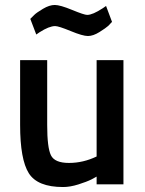

<svg xmlns="http://www.w3.org/2000/svg" viewBox="-20 -742 583 773"><path d="M477 -500V0H369V-31L349 -20Q329 -10 295.5 0.5Q262 11 234 11Q131 11 96 -44.5Q61 -100 61 -239Q61 -239 61 -500H170V-238Q170 -148 185 -117Q200 -86 257.5 -86Q315 -86 369 -112V-500ZM416 -638Q406 -629 380.5 -613Q355 -597 334 -597Q313 -597 264.5 -617Q216 -637 202 -637Q178 -637 139 -612L126 -603L102 -666L118 -682Q127 -691 153 -706.5Q179 -722 200.5 -722Q222 -722 270.5 -702Q319 -682 331 -682Q353 -682 394 -709L407 -718L431 -654Z"/></svg>

Font: Titillium Web[RUS by Daymarius]
Style: Regular
Weight: 600
Designer: Cyrillization by Daymarius
Foundry: Cyrillization by Daymarius
Version: Version 1.002 September 11, 2018